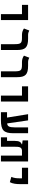

<svg xmlns="http://www.w3.org/2000/svg" viewBox="1725 -2377 652 4142"><g transform="rotate(90 2051.0 -306.0)"><path d="M284.7 0H413.1V-585.9H85V-454.1H284.7Z M1059.1 -345.2C1059.1 -526.9 1003.9 -585.9 812.5 -585.9H729C693.4 -585.9 653.3 -602.5 638.7 -611.8L594.7 -497.1C627 -473.6 674.3 -454.1 729.5 -454.1H794.4C916.5 -454.1 933.1 -426.8 933.1 -285.2V0H1059.1Z M1645 -345.2C1645 -526.9 1589.8 -585.9 1398.4 -585.9H1314.9C1279.3 -585.9 1239.3 -602.5 1224.6 -611.8L1180.7 -497.1C1212.9 -473.6 1260.3 -454.1 1315.4 -454.1H1380.4C1502.4 -454.1 1519 -426.8 1519 -285.2V0H1645Z M2042.5 0H2170.9V-585.9H1842.8V-454.1H2042.5Z M2400.9 0H2571.8C2788.6 0 2854 -60.5 2854 -269V-585.9H2728V-297.9C2728 -170.4 2700.2 -140.1 2642.6 -133.8L2577.1 -585.9H2443.4L2516.6 -131.8H2400.9Z M3463.4 0V-585.9H3009.3V-468.3L3093.8 -456.1V-450.7C3049.8 -431.6 3019.5 -401.9 3019.5 -300.8V-131.8H2942.4V0H3145.5V-291.5C3145.5 -394 3151.9 -448.2 3226.6 -454.1H3337.4V0Z M3909.7 -192.4C3944.3 -250.5 3952.1 -338.4 3952.1 -414.1V-585.9H3598.6V-453.6H3827.1V-414.1C3827.1 -338.4 3821.3 -280.8 3795.9 -224.6Z"/></g></svg>

Font: Cascadia Code
Style: Bold
Weight: 700
Monospace: yes
Designer: Aaron Bell
Foundry: Saja Typeworks
Version: Version 2404.023